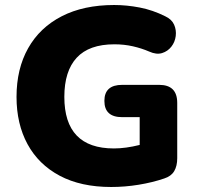

<svg xmlns="http://www.w3.org/2000/svg" viewBox="-20 -736 787 767"><path d="M424 11Q303 11 218.5 -34Q134 -79 90 -160Q46 -241 46 -349Q46 -461 92.5 -543.5Q139 -626 226.5 -671Q314 -716 436 -716Q486 -716 538 -706Q590 -696 640 -671Q666 -659 675.5 -637.5Q685 -616 682 -592Q679 -568 664.5 -549.5Q650 -531 627.5 -524Q605 -517 576 -530Q546 -543 511 -551Q476 -559 437 -559Q336 -559 286.5 -505.5Q237 -452 237 -349Q237 -143 435 -143Q482 -143 538 -157V-268H468Q397 -268 397 -333Q397 -397 468 -397H616Q688 -397 688 -325V-104Q688 -73 676 -52.5Q664 -32 636 -23Q589 -7 534 2Q479 11 424 11Z"/></svg>

Font: Chiron GoRound TC H
Style: Regular
Weight: 900
Designer: Ryoko NISHIZUKA 西塚涼子 (kana, bopomofo & ideographs); Paul D. Hunt (Latin, Greek & Cyrillic); Sandoll Communications 산돌커뮤니
Foundry: Adobe
Version: Version 1.000;hotconv 1.1.1;makeotfexe 2.6.0